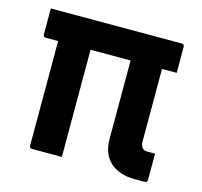

<svg xmlns="http://www.w3.org/2000/svg" viewBox="-85 -629 770 732"><g transform="rotate(15 300.0 -263.0)"><path d="M29 -536H545Q556 -536 556 -525V-423H498V-137Q498 -121 506 -111Q513 -104 526 -104H556V-1Q556 10 545 10H506Q445 10 409.5 -22Q374 -54 374 -114V-423H216V0H99Q88 0 88 -11V-423H40Q29 -423 29 -434Z"/></g></svg>

Font: Recursive Mn Lnr St SmB
Style: Regular
Weight: 600
Monospace: yes
Version: Version 1.079;hotconv 1.0.112;makeotfexe 2.5.65598; ttfautoh